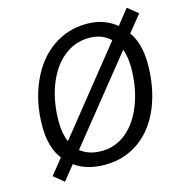

<svg xmlns="http://www.w3.org/2000/svg" viewBox="-115 -856 950 1001"><g transform="rotate(-15 360.0 -355.5)"><path d="M689 -442.9Q689 -311.5 646 -207.8Q603 -104 522.9 -47.1Q442.9 9.8 337.9 9.8Q240.2 9.8 175.8 -37.1L112.8 41L58.1 -3.9L125 -86.9Q73.2 -153.3 73.2 -268.1Q73.2 -397 120.1 -503.4Q167 -609.9 248.8 -667.5Q330.6 -725.1 433.1 -725.1Q481.4 -725.1 520.3 -711.9Q559.1 -698.7 594.2 -670.9L658.2 -752L713.9 -707L641.1 -617.2Q664.6 -586.9 676.8 -541Q689 -495.1 689 -442.9ZM426.8 -650.9Q350.1 -650.9 289.6 -601.6Q229 -552.2 195.6 -464.4Q162.1 -376.5 162.1 -270Q162.1 -204.1 182.1 -159.2L542 -607.9Q498 -650.9 426.8 -650.9ZM600.1 -444.8Q600.1 -502.4 584 -544.9L226.1 -100.1Q270.5 -64 339.8 -64Q414.1 -64 472.9 -111.6Q531.7 -159.2 565.9 -248Q600.1 -336.9 600.1 -444.8Z"/></g></svg>

Font: CAA NEO Sans
Style: Italic
Weight: 400
Italic angle: -12°
Version: Version 1.10